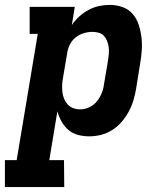

<svg xmlns="http://www.w3.org/2000/svg" viewBox="-57 -548 677 783"><path d="M-37 215V105H11L97 -410H64V-520H248L236 -446Q249 -465 266.5 -481Q284 -497 305 -508Q326 -519 347.5 -523.5Q369 -528 391 -528Q418 -528 443 -519Q468 -510 484.5 -490.5Q501 -471 509 -446Q517 -421 520 -394.5Q523 -368 521 -340.5Q519 -313 514 -286L498 -186Q494 -162 487 -138.5Q480 -115 468 -93Q456 -71 439.5 -51.5Q423 -32 401 -18Q379 -4 355 2Q331 8 307 8Q283 8 260.5 2Q238 -4 221.5 -18.5Q205 -33 194 -52.5Q183 -72 177 -94L144 105H204L205 215ZM270 -102Q289 -102 307 -110.5Q325 -119 337.5 -134Q350 -149 357.5 -167.5Q365 -186 367 -204L384 -304Q386 -317 387 -330.5Q388 -344 386 -357Q384 -370 379.5 -381.5Q375 -393 366.5 -402Q358 -411 345.5 -414.5Q333 -418 319 -418Q302 -418 284 -412.5Q266 -407 251 -395Q236 -383 227.5 -365.5Q219 -348 217 -331L200 -231Q197 -216 196.5 -201.5Q196 -187 197.5 -172.5Q199 -158 204.5 -145Q210 -132 219 -122Q228 -112 241.5 -107Q255 -102 270 -102Z"/></svg>

Font: Iosevka Etoile Extrabold
Style: Italic
Weight: 800
Italic angle: -9°
Designer: Belleve Invis
Foundry: Belleve Invis
Version: Version 22.1.2; ttfautohint (v1.8.4)